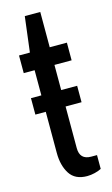

<svg xmlns="http://www.w3.org/2000/svg" viewBox="-109 -715 447 767"><g transform="rotate(-15 114.5 -331.0)"><path d="M212 -526V-453H141V-349H207V-281H141V-109Q141 -61 188 -61H212V-4Q201 2 184.5 6Q168 10 153 10Q103 10 81 -24.5Q59 -59 59 -111V-281H16V-349H59V-453H14V-526H59L77 -672H141V-526Z"/></g></svg>

Font: Archivo Narrow
Style: Regular
Weight: 400
Designer: Hector Gatti
Foundry: Omnibus-Type
Version: Version 1.003